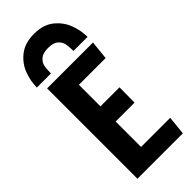

<svg xmlns="http://www.w3.org/2000/svg" viewBox="-322 -1079 1127 1127"><g transform="rotate(-45 241.5 -515.5)"><path d="M70 0V-750H451L439 -633H217V-454H375L374 -328H217V-117H459L447 0ZM242 -1031Q318 -1031 365 -993.5Q412 -956 432 -902Q452 -848 452 -796H335Q335 -830 330.5 -854Q326 -878 305.5 -896Q285 -914 242 -914Q199 -914 178 -896Q157 -878 152.5 -854Q148 -830 148 -796H31Q31 -848 51 -902Q71 -956 118.5 -993.5Q166 -1031 242 -1031Z"/></g></svg>

Font: Francois One
Style: Regular
Weight: 400
Designer: Vernon Adams
Foundry: Vernon Adams
Version: Version 2.000